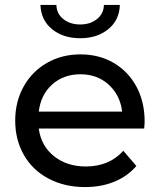

<svg xmlns="http://www.w3.org/2000/svg" viewBox="-20 -757 652 783"><path d="M42 -265.1Q42 -342.3 76.4 -404.1Q110.8 -465.8 171.4 -500.5Q231.9 -535.2 308.1 -535.2Q384.3 -535.2 443.6 -500.5Q502.9 -465.8 536.4 -403.8Q569.8 -341.8 569.8 -262.2Q569.8 -251 567.9 -232.9H138.2Q147 -163.1 199.5 -120.6Q252 -78.1 330.1 -78.1Q425.3 -78.1 482.9 -142.1L536.1 -80.1Q500 -38.1 446.5 -16.1Q393.1 5.9 327.1 5.9Q243.2 5.9 178 -28.6Q112.8 -63 77.4 -125Q42 -187 42 -265.1ZM138.2 -301.8H478Q470.2 -368.7 423.6 -411.4Q377 -454.1 308.1 -454.1Q238.8 -454.1 192.4 -412.1Q146 -370.1 138.2 -301.8ZM145 -736.8H210Q210.9 -700.7 238.5 -679Q266.1 -657.2 307.1 -657.2Q348.1 -657.2 375.5 -679.2Q402.8 -701.2 403.8 -736.8H468.8Q466.8 -674.8 421.4 -637.9Q376 -601.1 307.1 -601.1Q237.8 -601.1 192.4 -637.9Q147 -674.8 145 -736.8Z"/></svg>

Font: Montserrat Medium
Style: Regular
Weight: 500
Designer: Julieta Ulanovsky
Foundry: Julieta Ulanovsky
Version: Version 7.200